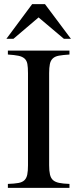

<svg xmlns="http://www.w3.org/2000/svg" viewBox="-20 -906 373 926"><path d="M115 -553Q115 -581 112 -597.5Q109 -614 98.5 -623.5Q88 -633 69 -637Q50 -641 18 -643V-662H315V-643Q283 -641 264 -637.5Q245 -634 234.5 -624Q224 -614 220.5 -597Q217 -580 217 -553V-109Q217 -82 221 -64.5Q225 -47 235.5 -37.5Q246 -28 265 -24Q284 -20 315 -19V0H18V-19Q49 -20 68.5 -23.5Q88 -27 98 -37Q108 -47 111.5 -64Q115 -81 115 -109ZM288 -719 166 -822 45 -719H11L135 -886H197L322 -719Z"/></svg>

Font: Klingon pIqaD HaSta
Style: Regular
Weight: 400
Width: 0
Designer: Mike Neff (qa'vaj)
Foundry: Mike Neff and Michael Everson
Version: Version 2.003